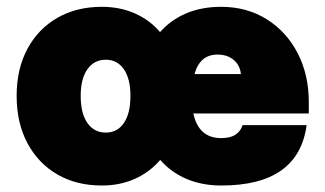

<svg xmlns="http://www.w3.org/2000/svg" viewBox="-20 -540 976 577"><path d="M30 -252Q30 -332.5 62.2 -392.8Q94.5 -453 152 -486.2Q209.5 -519.5 286 -519.5Q340.5 -519.5 385.2 -499.8Q430 -480 461 -443.5Q493 -480 539.5 -499.8Q586 -519.5 644.5 -519.5Q721.5 -519.5 781 -482.5Q840.5 -445.5 874.2 -380.8Q908 -316 908 -232.5V-199H561Q577 -125 644.5 -125Q672.5 -125 688 -135.5Q703.5 -146 709 -164H901.5Q877 17.5 645.5 17.5Q587 17.5 540.2 -2.5Q493.5 -22.5 461.5 -59.5Q430 -22.5 385.2 -2.5Q340.5 17.5 286 17.5Q209.5 17.5 152 -16Q94.5 -49.5 62.2 -110.2Q30 -171 30 -252ZM633.5 -376Q581 -376 564.5 -317.5H704Q701 -344.5 682 -360.2Q663 -376 633.5 -376ZM372 -252Q372 -303.5 352.2 -332Q332.5 -360.5 298 -360.5Q263 -360.5 242.8 -332Q222.5 -303.5 222.5 -252Q222.5 -199 242.8 -170.2Q263 -141.5 298 -141.5Q332.5 -141.5 352.2 -170.2Q372 -199 372 -252Z"/></svg>

Font: Overused Grotesk Black
Style: Regular
Weight: 900
Version: Version 0.004